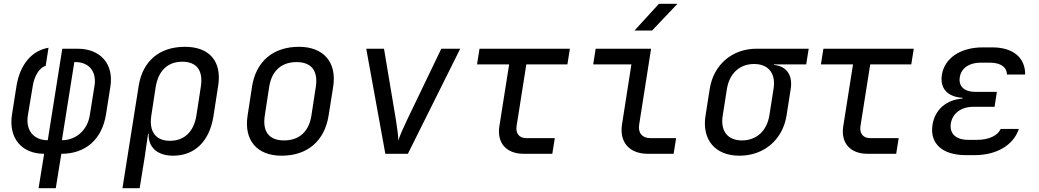

<svg xmlns="http://www.w3.org/2000/svg" viewBox="-20 -805 5440 1005"><path d="M182 180H272L301 0C428 0 514 -75 535 -207L558 -353C576 -470 506 -550 386 -550H306L230 -71C155 -71 113 -124 126 -202L152 -358C160 -408 188 -453 219 -460L234 -555C145 -540 84 -466 66 -353L43 -207C23 -84 92 0 211 0ZM304 -71 369 -480H375C446 -480 486 -430 475 -358L450 -202C438 -124 378 -71 304 -71Z M621 180H711L737 20L755 -105H758C755 -34 804 10 886 10C999 10 1076 -65 1097 -195L1122 -356C1142 -483 1077 -560 948 -560C815 -560 727 -486 706 -356ZM869 -68C795 -68 759 -117 772 -200L795 -350C809 -435 858 -482 934 -482C1010 -482 1045 -435 1031 -350L1008 -200C994 -115 945 -68 869 -68Z M1454 10C1589 10 1679 -67 1700 -200L1724 -351C1744 -479 1674 -560 1545 -560C1409 -560 1319 -483 1299 -350L1276 -200C1256 -71 1325 10 1454 10ZM1467 -70C1389 -70 1353 -115 1366 -200L1389 -350C1402 -435 1454 -480 1532 -480C1610 -480 1646 -435 1633 -350L1610 -200C1597 -115 1545 -70 1467 -70Z M1997 0H2115L2389 -550H2290L2112 -180C2091 -136 2071 -91 2065 -69C2065 -92 2059 -136 2052 -180L1990 -550H1897Z M2721 0H2871L2884 -82H2734C2698 -82 2678 -107 2684 -145L2735 -468H2950L2963 -550H2490L2477 -468H2645L2594 -145C2580 -57 2630 0 2721 0Z M3301 -645H3393L3526 -785H3429ZM3371 0H3506L3519 -82H3384C3341 -82 3318 -110 3326 -155L3388 -550H3098L3085 -468H3285L3236 -155C3221 -61 3274 0 3371 0Z M3851 10C3979 10 4077 -74 4097 -200L4119 -340C4130 -412 4097 -459 4031 -465V-468H4200L4213 -550H3940C3812 -550 3715 -466 3695 -340L3673 -200C3653 -74 3723 10 3851 10ZM3864 -70C3788 -70 3750 -120 3763 -200L3785 -340C3798 -420 3851 -470 3927 -470C4003 -470 4042 -420 4029 -340L4007 -200C3994 -120 3940 -70 3864 -70Z M4521 0H4671L4684 -82H4534C4498 -82 4478 -107 4484 -145L4535 -468H4750L4763 -550H4290L4277 -468H4445L4394 -145C4380 -57 4430 0 4521 0Z M5082 7C5198 7 5285 -46 5313 -130H5218C5203 -96 5157 -73 5095 -73H5048C4984 -73 4949 -105 4957 -159C4966 -212 5011 -246 5075 -246H5186L5198 -324H5085C5027 -324 4996 -354 5004 -401C5011 -448 5053 -477 5112 -477H5162C5218 -477 5250 -453 5251 -415H5346C5347 -503 5283 -557 5174 -557H5124C5006 -557 4924 -500 4910 -413C4899 -342 4940 -298 5018 -293V-289C4933 -283 4874 -231 4861 -152C4846 -54 4912 7 5035 7Z"/></svg>

Font: JetBrains Mono
Style: Italic
Weight: 400
Italic angle: -9°
Monospace: yes
Designer: Philipp Nurullin, Konstantin Bulenkov
Foundry: JetBrains
Version: Version 2.305